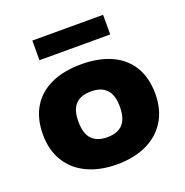

<svg xmlns="http://www.w3.org/2000/svg" viewBox="-137 -890 988 1025"><g transform="rotate(-20 357.0 -378.0)"><path d="M37.5 -274.5Q37.5 -364 75.2 -427.5Q113 -491 184.8 -524.2Q256.5 -557.5 357 -557.5Q457.5 -557.5 529.2 -524.2Q601 -491 638.5 -427.5Q676 -364 676 -274.5Q676 -185.5 636.5 -121.2Q597 -57 525 -23.2Q453 10.5 357 10.5Q260.5 10.5 188.5 -23.2Q116.5 -57 77 -121.2Q37.5 -185.5 37.5 -274.5ZM474.5 -274Q474.5 -341 444.8 -372.2Q415 -403.5 357 -403.5Q298.5 -403.5 268.8 -372.5Q239 -341.5 239 -274.5Q239 -207 269 -175.2Q299 -143.5 357 -143.5Q415 -143.5 444.8 -175.2Q474.5 -207 474.5 -274ZM156 -654V-765.5H558V-654Z"/></g></svg>

Font: Encode Sans Expanded ExtraBold
Style: Regular
Weight: 800
Width: 7
Designer: Multiple Designers
Foundry: Impallari Type
Version: Version 2.000